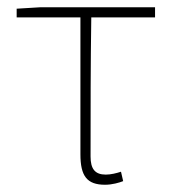

<svg xmlns="http://www.w3.org/2000/svg" viewBox="-20 -498 474 530"><path d="M270 12C290 12 310 6 320 2L314 -24C302 -20 286 -16 272 -16C242 -16 230 -32 230 -66C230 -195 230 -321 232 -450H408V-478H92L26 -474V-450H202V-72C202 -12 220 12 270 12Z"/></svg>

Font: Source Sans Pro ExtraLight
Style: Regular
Weight: 200
Designer: Paul D. Hunt
Foundry: Adobe Systems Incorporated
Version: Version 3.006;hotconv 1.0.111;makeotfexe 2.5.65597